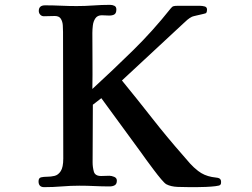

<svg xmlns="http://www.w3.org/2000/svg" viewBox="-20 -772 1040 792"><path d="M892 -22Q892 -18 891.5 -15Q891 -12 888 -9Q885 -6 868.5 -4Q852 -2 830 -1Q808 0 789 0Q770 0 764 0Q742 0 713.5 -1Q685 -2 666 -12Q659 -16 645 -32.5Q631 -49 614.5 -71Q598 -93 584 -112Q570 -131 564 -140L398 -367L363 -340Q363 -280 362.5 -220.5Q362 -161 362 -102Q362 -83 367 -64.5Q372 -46 397 -46Q405 -46 414 -46.5Q423 -47 431 -47Q440 -47 451 -42.5Q462 -38 462 -27Q462 -13 453.5 -8Q445 -3 432 -3Q401 -3 370 -4.5Q339 -6 308 -6Q271 -6 235 -3Q199 0 162 0Q139 0 139 -24Q139 -38 149.5 -40.5Q160 -43 175 -43Q190 -43 205 -46.5Q220 -50 230.5 -66Q241 -82 241 -118Q241 -249 240.5 -379.5Q240 -510 240 -640Q240 -653 239 -668Q238 -683 231 -694.5Q224 -706 206 -706Q195 -706 183.5 -705.5Q172 -705 161 -705Q152 -705 146 -711.5Q140 -718 140 -727Q140 -750 166 -750Q198 -750 231 -748.5Q264 -747 296 -747Q331 -747 365.5 -749.5Q400 -752 434 -752Q444 -752 452 -748Q460 -744 460 -733Q460 -716 450 -711.5Q440 -707 426 -708Q412 -709 400 -709Q382 -709 373.5 -696.5Q365 -684 363 -667Q361 -650 361 -636Q361 -578 361.5 -520.5Q362 -463 361 -405Q448 -485 529.5 -565Q611 -645 684 -737Q690 -745 696 -746.5Q702 -748 711 -748Q735 -748 758.5 -748Q782 -748 806 -748Q814 -748 824 -745.5Q834 -743 834 -732Q834 -723 830 -718Q829 -717 816.5 -714Q804 -711 790.5 -708Q777 -705 772 -703Q762 -698 753 -690.5Q744 -683 736 -675L483 -440Q546 -363 607.5 -284.5Q669 -206 735 -131Q749 -114 764 -97.5Q779 -81 797 -67Q810 -57 824 -51Q838 -45 854 -42Q864 -41 878 -38.5Q892 -36 892 -22Z"/></svg>

Font: Kaisei Decol
Style: Bold
Weight: 700
Designer: Font-Kai, 金井和夫
Foundry: KAZUO KANAI
Version: Version 5.003